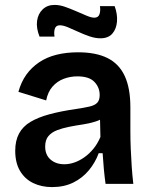

<svg xmlns="http://www.w3.org/2000/svg" viewBox="-20 -749 616 782"><path d="M192 13Q149 13 115 -3.5Q81 -20 61.5 -53Q42 -86 42 -135Q42 -176 57.5 -205Q73 -234 104 -252.5Q135 -271 181 -283.5Q227 -296 289 -305Q323 -310 344.5 -315Q366 -320 376 -330.5Q386 -341 386 -362Q386 -393 364.5 -415.5Q343 -438 295 -438Q266 -438 239.5 -428Q213 -418 194 -396.5Q175 -375 168 -340L55 -375Q66 -415 87 -444.5Q108 -474 139 -495Q170 -516 210 -526Q250 -536 298 -536Q371 -536 418 -512.5Q465 -489 488 -439.5Q511 -390 511 -312V-214Q511 -180 512.5 -143.5Q514 -107 516.5 -70.5Q519 -34 523 0H410Q406 -28 403 -60Q400 -92 398 -125H382Q368 -87 342 -55.5Q316 -24 278.5 -5.5Q241 13 192 13ZM242 -80Q262 -80 282.5 -87Q303 -94 323 -108Q343 -122 360 -142.5Q377 -163 389 -191L387 -280L411 -276Q394 -262 369 -254Q344 -246 316.5 -242Q289 -238 261.5 -232.5Q234 -227 212 -218.5Q190 -210 177 -194.5Q164 -179 164 -152Q164 -118 186 -99Q208 -80 242 -80ZM389 -593Q368 -593 344.5 -601Q321 -609 298.5 -619.5Q276 -630 256.5 -638Q237 -646 224 -646Q208 -646 203.5 -632.5Q199 -619 202 -600H141Q127 -635 131 -664Q135 -693 154 -711Q173 -729 202 -729Q223 -729 245.5 -721Q268 -713 291 -703Q314 -693 333 -685Q352 -677 364 -677Q381 -677 385.5 -692Q390 -707 387 -724H447Q459 -691 456.5 -661Q454 -631 437.5 -612Q421 -593 389 -593Z"/></svg>

Font: Bricolage Grotesque 96pt ExtraBold SemiBold
Style: Regular
Weight: 600
Version: Version 1.001;gftools[0.9.33.dev8+g029e19f]